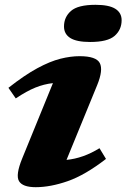

<svg xmlns="http://www.w3.org/2000/svg" viewBox="-20 -765 526 798"><path d="M246 -655Q246 -694 275 -719.5Q304 -745 377 -745Q433 -745 459.2 -728.5Q485.5 -712 485.5 -681Q485.5 -641.5 456.5 -616Q427.5 -590.5 354.5 -590.5Q298.5 -590.5 272.2 -607Q246 -623.5 246 -655ZM72.5 -107 200 -419.5Q163 -415.5 127 -401Q91 -386.5 45.5 -356L15 -400Q82.5 -453 135.2 -481.5Q188 -510 230.8 -520.8Q273.5 -531.5 310.5 -531.5Q380 -531.5 394.8 -502.8Q409.5 -474 384 -411.5L256.5 -100.5Q325.5 -107 393.5 -149L420.5 -104.5Q334 -37.5 261.8 -12.2Q189.5 13 128.5 13Q74 13 59 -12.2Q44 -37.5 72.5 -107Z"/></svg>

Font: Newsreader 6pt
Style: Bold Italic
Weight: 700
Italic angle: -17°
Designer: Hugues Gentile
Foundry: Production Type
Version: Version 1.003; ttfautohint (v1.8.3)